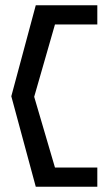

<svg xmlns="http://www.w3.org/2000/svg" viewBox="-20 -640 418 730"><path d="M23 -274 116 70H350V-3H189L110 -272L189 -547H350V-620H116Z"/></svg>

Font: Charger Sport
Style: Nrw
Weight: 400
Designer: Jasper
Foundry: Cannot Into Space Fonts
Version: Version 1.1